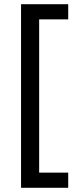

<svg xmlns="http://www.w3.org/2000/svg" viewBox="-20 -734 369 912"><path d="M304 158H80V-714H304V-642H166V86H304Z"/></svg>

Font: Noto Sans Nushu
Style: Regular
Weight: 400
Designer: Lisa Huang
Foundry: Lisa Huang
Version: Version 1.003; ttfautohint (v1.8.4.7-5d5b)